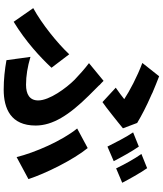

<svg xmlns="http://www.w3.org/2000/svg" viewBox="59 -888 882 1040"><g transform="rotate(90 500.0 -368.0)"><path d="M675 -593 646 -670C606 -694 554 -721 501 -744L492 -748L482 -753C452 -766 421 -778 393 -789L321 -698C396 -670 473 -629 517 -600C503 -589 479 -570 455 -554L533 -482C550 -494 572 -510 594 -528L603 -535C632 -558 661 -581 675 -593ZM970 -589C952 -624 917 -687 891 -724L814 -693C841 -655 872 -598 892 -556L970 -589ZM853 -543C834 -580 800 -642 774 -679L697 -648C724 -609 753 -550 774 -509L853 -543ZM660 -120C660 -212 604 -301 497 -409C493 -413 488 -418 484 -422L477 -429C469 -437 461 -445 453 -453L443 -463C442 -464 441 -465 440 -467L429 -477L425 -481L418 -488L322 -409C355 -384 387 -355 412 -331C457 -286 524 -195 524 -134C524 -87 490 -68 439 -68C391 -68 342 -76 288 -92L306 38C355 47 410 53 465 53C569 53 660 14 660 -120ZM950 -81C920 -174 845 -325 782 -402L676 -345C743 -262 806 -117 831 -17L950 -81ZM347 -206 274 -302C214 -238 110 -154 24 -107L98 -1C205 -66 291 -146 347 -206Z"/></g></svg>

Font: Glow Sans TC Normal
Style: Bold
Weight: 700
Designer: Ryoko NISHIZUKA (kana, bopomofo & ideographs); Paul D. Hunt (Latin, Greek & Cyrillic); Sandoll Communications, Soo-young
Version: Version 0.93